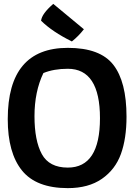

<svg xmlns="http://www.w3.org/2000/svg" viewBox="-20 -959 687 991"><path d="M330 -94Q496 -94 496 -349Q496 -604 330 -604Q258 -604 204 -582Q158 -486 158 -359.5Q158 -233 196 -163.5Q234 -94 330 -94ZM330 -712Q497 -712 565 -624.5Q633 -537 633 -357Q633 -244 604 -164Q575 -84 506 -36Q437 12 330 12Q167 12 93.5 -79Q20 -170 20 -344Q20 -712 330 -712ZM255 -939 413 -808Q385 -772 351 -745Q250 -795 192 -852Q194 -870 209.5 -891.5Q225 -913 255 -939Z"/></svg>

Font: Inika
Style: Bold
Weight: 700
Version: Version 1.001